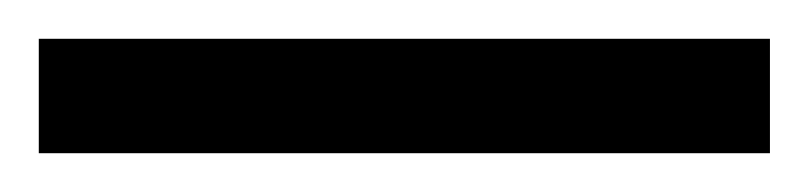

<svg xmlns="http://www.w3.org/2000/svg" viewBox="-24 -839 417 99"><path d="M-4 -760V-819H373V-760Z"/></svg>

Font: Noto Serif ExtraCondensed SemiBold
Style: Regular
Weight: 600
Width: 2
Designer: Monotype Design Team
Foundry: Monotype Imaging Inc.
Version: Version 2.015; ttfautohint (v1.8.4.7-5d5b)